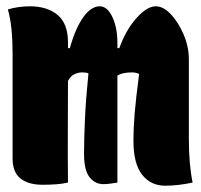

<svg xmlns="http://www.w3.org/2000/svg" viewBox="-20 -580 640 610"><path d="M196 0Q179 4 158.5 5.5Q138 7 115 7Q70 7 45 -13Q20 -33 20 -76V-410Q20 -452 16.5 -487Q13 -522 5 -550Q21 -555 39.5 -557.5Q58 -560 75 -560Q130 -560 163 -532.5Q196 -505 196 -445Q196 -436 196 -427H202Q219 -489 244 -524.5Q269 -560 297 -560Q321 -560 337 -526Q353 -492 353 -444V-427H359Q380 -485 413.5 -522.5Q447 -560 475 -560Q499 -560 523 -534.5Q547 -509 563.5 -470Q580 -431 580 -392V-140Q580 -57 592 0Q569 5 547 7.5Q525 10 505 10Q459 10 431.5 -25Q404 -60 404 -132Q404 -175 408 -222Q412 -269 422 -345Q412 -350 399 -350Q370 -350 353 -340V0Q341 2 330 3.5Q319 5 308 5Q282 5 264.5 -17Q247 -39 247 -91Q247 -140 250 -204Q253 -268 261 -347Q254 -350 242 -350Q228 -350 216 -344Q204 -338 196 -323Q196 -242 195.5 -161.5Q195 -81 196 0Z"/></svg>

Font: Recursive Mn Csl St XBk
Style: Regular
Weight: 1000
Monospace: yes
Version: Version 1.079;hotconv 1.0.112;makeotfexe 2.5.65598; ttfautoh